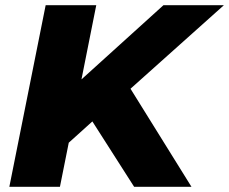

<svg xmlns="http://www.w3.org/2000/svg" viewBox="-20 -720 883 740"><path d="M483 -378 718 0H497L336 -252L245 -170L211 0H16L156 -700H351L294 -414L610 -700H843Z"/></svg>

Font: Montserrat Alternates ExtraBold
Style: Italic
Weight: 800
Italic angle: -11.3°
Designer: Julieta Ulanovsky
Foundry: Julieta Ulanovsky
Version: Version 7.200